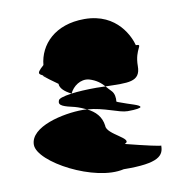

<svg xmlns="http://www.w3.org/2000/svg" viewBox="-75 -716 816 809"><g transform="rotate(-10 333.0 -311.5)"><path d="M36 -155C36 -80 265 42 391 12C544 14 564 -17 564 -59C564 -56 500 -70 414 -92C456 -110 344 -144 346 -182C341 -222 317 -246 283 -263C276 -264 270 -264 263 -264C182 -264 36 -233 36 -155ZM134 -479C90 -440 114 -446 144 -425C103 -450 129 -428 183 -390C183 -371 202 -354 230 -340C244 -370 277 -394 312 -386C343 -377 361 -362 376 -345C472 -343 525 -337 525 -406C525 -480 566 -494 532 -494C524 -526 480 -640 337 -640C211 -640 142 -565 134 -479ZM172 -319C164 -299 190 -292 234 -282C252 -277 268 -270 283 -263C355 -258 413 -226 450 -226C488 -226 506 -230 506 -234C506 -244 468 -251 416 -271L410 -274C412 -289 410 -309 398 -321C390 -329 383 -337 376 -345C364 -345 351 -346 338 -346C295 -346 258 -344 230 -340C193 -335 172 -328 172 -319Z"/></g></svg>

Font: Ampere
Style: SC
Weight: 400
Version: Version 1